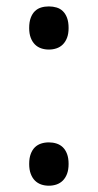

<svg xmlns="http://www.w3.org/2000/svg" viewBox="-20 -570 308 604"><path d="M71.8 -54.2Q71.8 -72.8 76.7 -85.7Q81.5 -98.6 89.8 -106.7Q98.1 -114.7 109.4 -118.4Q120.6 -122.1 133.8 -122.1Q146.5 -122.1 158 -118.4Q169.4 -114.7 177.7 -106.7Q186 -98.6 190.9 -85.7Q195.8 -72.8 195.8 -54.2Q195.8 -36.1 190.9 -23.2Q186 -10.3 177.7 -2Q169.4 6.3 158 10.3Q146.5 14.2 133.8 14.2Q120.6 14.2 109.4 10.3Q98.1 6.3 89.8 -2Q81.5 -10.3 76.7 -23.2Q71.8 -36.1 71.8 -54.2ZM71.8 -481.9Q71.8 -501 76.7 -513.9Q81.5 -526.9 89.8 -534.9Q98.1 -543 109.4 -546.4Q120.6 -549.8 133.8 -549.8Q146.5 -549.8 158 -546.4Q169.4 -543 177.7 -534.9Q186 -526.9 190.9 -513.9Q195.8 -501 195.8 -481.9Q195.8 -463.9 190.9 -451.2Q186 -438.5 177.7 -430.2Q169.4 -421.9 158 -418Q146.5 -414.1 133.8 -414.1Q120.6 -414.1 109.4 -418Q98.1 -421.9 89.8 -430.2Q81.5 -438.5 76.7 -451.2Q71.8 -463.9 71.8 -481.9Z"/></svg>

Font: Droid Sans
Style: Regular
Weight: 400
Foundry: Ascender Corporation
Version: Version 1.00 build 114